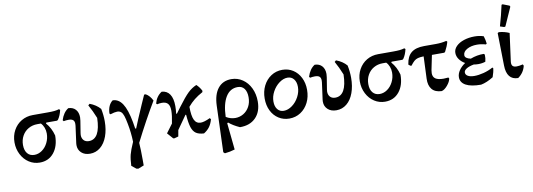

<svg xmlns="http://www.w3.org/2000/svg" viewBox="-68 -1179 5193 1871"><g transform="rotate(-10 2528.5 -243.5)"><path d="M525 -459Q513 -405 488 -369L478 -361H371L366 -353Q414 -299 434 -222Q434 -117 382 -52.5Q330 12 242 12Q184 12 136 -19Q88 -50 60 -104.5Q32 -159 32 -224Q32 -290 61 -343Q90 -396 140.5 -426Q191 -456 254 -456H403Q442 -456 467 -458.5Q492 -461 515 -468ZM317 -361H281Q233 -361 193.5 -338.5Q154 -316 131.5 -275.5Q109 -235 109 -185Q109 -131 134 -101Q159 -71 203 -71Q243 -71 278.5 -96Q314 -121 335.5 -164Q357 -207 357 -256Q357 -287 346.5 -314.5Q336 -342 317 -361Z M622 -93Q622 -105 623 -111L646 -281Q647 -288 647 -300Q647 -326 633 -338Q619 -350 589 -350Q564 -350 540 -345L532 -356Q555 -430 606 -462Q652 -461 678 -432Q704 -403 704 -354Q704 -339 701 -321L682 -203Q680 -189 680 -183Q680 -150 698.5 -130.5Q717 -111 749 -111Q862 -111 867 -320Q837 -395 803 -455L818 -468Q882 -444 921 -399Q934 -337 934 -275Q934 -192 910 -126.5Q886 -61 841.5 -24.5Q797 12 739 12Q686 12 654 -17.5Q622 -47 622 -93Z M1228 -9Q1233 57 1233 160V215L1177 237L1158 234L1113 198Q1116 131 1126.5 89Q1137 47 1171 -30Q1168 -124 1151 -210Q1141 -263 1131.5 -291.5Q1122 -320 1107.5 -333Q1093 -346 1069 -346Q1045 -346 1001 -332L992 -341Q995 -424 1045 -462Q1103 -462 1141.5 -403.5Q1180 -345 1203 -220Q1210 -179 1214 -153L1223 -152Q1253 -228 1317 -374L1357 -464H1373Q1412 -442 1437 -391Q1333 -217 1228 -9Z M1957 -115Q1945 -71 1923.5 -41.5Q1902 -12 1866 10Q1815 7 1787.5 -12Q1760 -31 1746 -74Q1732 -117 1726 -198L1720 -201L1625 -66L1614 -4L1573 7H1572L1562 5L1511 -53L1575 -139Q1591 -218 1591 -264Q1591 -311 1572.5 -333Q1554 -355 1513 -355Q1492 -355 1465 -349L1457 -358Q1475 -427 1530 -462Q1582 -459 1609.5 -418Q1637 -377 1637 -301Q1637 -261 1632 -227L1639 -225L1682 -283Q1749 -373 1788 -410.5Q1827 -448 1874 -468Q1905 -439 1923 -402L1920 -389Q1872 -363 1837 -335Q1802 -307 1771 -270Q1771 -181 1790.5 -140Q1810 -99 1854 -99Q1888 -99 1947 -127Z M2222 11Q2157 -18 2115 -54L2106 -48L2133 216Q2086 231 2033 236L2019 223L2035 -235Q2039 -346 2087 -405.5Q2135 -465 2219 -465Q2280 -465 2330 -431Q2380 -397 2408 -338Q2436 -279 2436 -207Q2436 -105 2378.5 -46.5Q2321 12 2222 11ZM2194 -85Q2237 -85 2274 -107Q2311 -129 2333 -169Q2355 -209 2355 -262Q2355 -317 2332 -347.5Q2309 -378 2267 -378Q2191 -378 2148.5 -308.5Q2106 -239 2102 -112Q2145 -85 2194 -85Z M2507 -221Q2507 -291 2535 -347Q2563 -403 2612.5 -435.5Q2662 -468 2724 -468Q2783 -468 2829.5 -438Q2876 -408 2902.5 -355Q2929 -302 2929 -235Q2929 -165 2901 -109Q2873 -53 2823.5 -20.5Q2774 12 2712 12Q2653 12 2606 -18Q2559 -48 2533 -101Q2507 -154 2507 -221ZM2846 -278Q2846 -326 2823 -355Q2800 -384 2761 -384Q2720 -384 2679 -354Q2638 -324 2612 -276Q2586 -228 2586 -178Q2586 -129 2609 -100.5Q2632 -72 2671 -72Q2713 -72 2754 -102Q2795 -132 2820.5 -180Q2846 -228 2846 -278Z M3060 -93Q3060 -105 3061 -111L3084 -281Q3085 -288 3085 -300Q3085 -326 3071 -338Q3057 -350 3027 -350Q3002 -350 2978 -345L2970 -356Q2993 -430 3044 -462Q3090 -461 3116 -432Q3142 -403 3142 -354Q3142 -339 3139 -321L3120 -203Q3118 -189 3118 -183Q3118 -150 3136.5 -130.5Q3155 -111 3187 -111Q3300 -111 3305 -320Q3275 -395 3241 -455L3256 -468Q3320 -444 3359 -399Q3372 -337 3372 -275Q3372 -192 3348 -126.5Q3324 -61 3279.5 -24.5Q3235 12 3177 12Q3124 12 3092 -17.5Q3060 -47 3060 -93Z M3942 -459Q3930 -405 3905 -369L3895 -361H3788L3783 -353Q3831 -299 3851 -222Q3851 -117 3799 -52.5Q3747 12 3659 12Q3601 12 3553 -19Q3505 -50 3477 -104.5Q3449 -159 3449 -224Q3449 -290 3478 -343Q3507 -396 3557.5 -426Q3608 -456 3671 -456H3820Q3859 -456 3884 -458.5Q3909 -461 3932 -468ZM3734 -361H3698Q3650 -361 3610.5 -338.5Q3571 -316 3548.5 -275.5Q3526 -235 3526 -185Q3526 -131 3551 -101Q3576 -71 3620 -71Q3660 -71 3695.5 -96Q3731 -121 3752.5 -164Q3774 -207 3774 -256Q3774 -287 3763.5 -314.5Q3753 -342 3734 -361Z M4156 -212Q4153 -196 4153 -182Q4153 -145 4178.5 -127.5Q4204 -110 4258 -110Q4279 -110 4306 -113L4312 -102Q4307 -71 4277 -35.5Q4247 0 4219 6Q4155 4 4123.5 -33.5Q4092 -71 4095 -139L4104 -358Q4067 -357 4046 -351Q4025 -345 4009 -331Q3993 -317 3972 -289H3965L3945 -302L3944 -309Q3955 -385 3999 -420.5Q4043 -456 4126 -456H4244Q4299 -456 4347 -468L4356 -459Q4345 -416 4318 -366L4309 -358H4186Z M4752 -128Q4749 -91 4731 -41Q4666 0 4608 11Q4509 11 4458 -17Q4407 -45 4407 -97Q4407 -131 4429.5 -164.5Q4452 -198 4491 -224Q4456 -244 4435 -273.5Q4414 -303 4414 -337Q4414 -373 4442.5 -402Q4471 -431 4519.5 -447Q4568 -463 4625 -463Q4674 -463 4715 -449Q4728 -407 4731 -374L4722 -367Q4677 -380 4635 -380Q4577 -380 4536.5 -357.5Q4496 -335 4496 -300Q4496 -268 4553 -256Q4618 -281 4685 -280L4694 -272Q4696 -235 4687 -202Q4655 -191 4616 -191Q4591 -191 4572 -195Q4526 -187 4499 -170.5Q4472 -154 4472 -133Q4472 -110 4495.5 -97Q4519 -84 4558 -84Q4601 -84 4651 -97Q4701 -110 4744 -134Z M4860 -134 4854 -456 4866 -463Q4921 -459 4969 -437L4932 -162Q4931 -157 4931 -148Q4931 -125 4943 -114.5Q4955 -104 4981 -104Q5005 -104 5042 -113L5049 -99Q5033 -31 4975 10Q4919 10 4890 -26.5Q4861 -63 4860 -134ZM4887 -516Q4917 -619 4939 -721L4950 -724L5015 -699L5020 -688L4939 -506L4927 -503Z"/></g></svg>

Font: Alegreya Medium
Style: Regular
Weight: 500
Designer: Juan Pablo del Peral
Foundry: Huerta Tipografica
Version: Version 2.007; ttfautohint (v1.6)